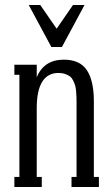

<svg xmlns="http://www.w3.org/2000/svg" viewBox="-20 -743 445 763"><path d="M315.9 -723.1 226.1 -556.2H184.1L94.2 -723.1H140.1L205.1 -628.9L270 -723.1ZM353 -340.8V-40H373V0H264.2V-40H284.2V-331.1Q284.2 -347.2 283.9 -356.2Q283.7 -365.2 282.5 -380.1Q281.2 -395 278.6 -403.6Q275.9 -412.1 270.8 -422.9Q265.6 -433.6 258.1 -439.2Q250.5 -444.8 239 -449Q227.5 -453.1 212.9 -453.1Q126 -453.1 126 -313V-40H146V0H37.1V-40H57.1V-445.8H37.1V-485.8H126V-436Q154.8 -505.9 233.9 -505.9Q297.4 -505.9 325.2 -464.1Q353 -422.4 353 -340.8Z"/></svg>

Font: Margherita
Style: Regular
Weight: 400
Designer: James Puckett
Foundry: Dunwich Type Founders
Version: Version 1.008;hotconv 1.0.109;makeotfexe 2.5.65596